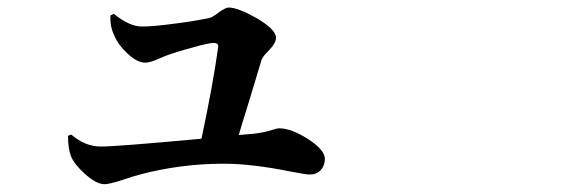

<svg xmlns="http://www.w3.org/2000/svg" viewBox="-20 -506 1540 503"><path d="M253.9 -23.4Q232.4 -23.4 202.1 -50.8Q174.8 -75.2 166 -96.7Q158.2 -116.2 158.2 -150.4L167 -153.3Q203.1 -122.1 244.1 -122.1Q286.1 -122.1 507.8 -142.6Q537.1 -279.3 551.8 -383.8Q551.8 -393.6 540 -393.6Q526.4 -393.6 482.4 -380.9Q441.4 -370.1 413.1 -359.4Q405.3 -356.4 392.6 -350.6Q372.1 -341.8 360.4 -341.8Q339.8 -341.8 314.5 -365.2Q290 -387.7 279.3 -413.1Q267.6 -437.5 269.5 -465.8L278.3 -469.7Q319.3 -436.5 351.6 -436.5Q381.8 -436.5 439.5 -444.3Q493.2 -451.2 528.3 -459Q535.2 -460 550.8 -471.7Q570.3 -486.3 579.1 -486.3Q602.5 -486.3 651.4 -459Q703.1 -428.7 703.1 -407.2Q703.1 -392.6 682.6 -372.1Q668 -357.4 665 -348.6Q658.2 -327.1 631.8 -238.3Q613.3 -179.7 605.5 -152.3L641.6 -155.3Q669.9 -158.2 694.3 -166Q706.1 -169.9 710.9 -169.9Q743.2 -169.9 787.1 -141.6Q831.1 -113.3 831.1 -89.8Q831.1 -72.3 820.3 -60.5Q809.6 -48.8 792 -48.8Q780.3 -48.8 741.2 -56.6Q639.6 -77.1 566.4 -77.1Q453.1 -77.1 346.7 -48.8Q331.1 -44.9 302.7 -35.2Q266.6 -23.4 253.9 -23.4Z"/></svg>

Font: Bpmf GenYo Min B
Style: B
Weight: 700
Foundry: But Ko
Version: Version 1.320